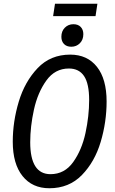

<svg xmlns="http://www.w3.org/2000/svg" viewBox="-20 -991 614 1023"><path d="M548 -450Q548 -341 516.5 -235Q485 -129 416.5 -58.5Q348 12 243 12Q152 12 100 -53Q48 -118 48 -236Q48 -343 80 -449.5Q112 -556 180.5 -628Q249 -700 354 -700Q445 -700 496.5 -635Q548 -570 548 -450ZM141 -233Q141 -63 249 -63Q324 -63 370 -127.5Q416 -192 435.5 -282.5Q455 -373 455 -458Q455 -545 428 -585.5Q401 -626 347 -626Q273 -626 227 -562Q181 -498 161 -407.5Q141 -317 141 -233ZM307 -795Q307 -825 325.5 -843.5Q344 -862 371 -862Q396 -862 410 -847.5Q424 -833 424 -809Q424 -779 405.5 -760.5Q387 -742 360 -742Q335 -742 321 -756.5Q307 -771 307 -795ZM263 -905 273 -971H499L489 -905Z"/></svg>

Font: Fira Sans Compressed
Style: Italic
Weight: 400
Width: 1
Italic angle: -8°
Designer: bBox Type GmbH & Carrois Corporate GbR & Edenspiekermann AG
Foundry: bBox Type GmbH & Carrois Corporate GbR & Edenspiekermann AG
Version: Version 4.301